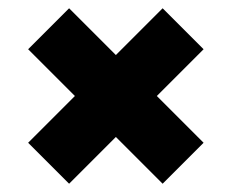

<svg xmlns="http://www.w3.org/2000/svg" viewBox="-20 -561 560 464"><path d="M472 -442 359 -329 472 -216 373 -117 260 -230 147 -117 48 -216 161 -329 48 -442 147 -541 260 -428 373 -541Z"/></svg>

Font: Gontserrat Black
Style: Regular
Weight: 900
Designer: Julieta Ulanovsky
Foundry: Julieta Ulanovsky
Version: Version 6.001